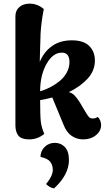

<svg xmlns="http://www.w3.org/2000/svg" viewBox="-20 -753 592 1058"><path d="M141.1 15.1Q97.7 15.1 81.3 -5.6Q64.9 -26.4 64.9 -63V-662.1Q64.5 -694.8 86.4 -713.9Q108.4 -732.9 143.1 -732.9Q187 -732.9 221.2 -703.1Q212.9 -660.6 208.7 -624.5Q204.6 -588.4 203.6 -568.1Q202.6 -547.9 201.9 -512.5Q201.2 -477.1 200.2 -456.1L199.2 -412.1Q222.7 -468.3 267.1 -499.5Q311.5 -530.8 376 -530.8Q440.9 -530.8 471.9 -499.5Q502.9 -468.3 502.9 -419.9Q502.9 -362.8 462.4 -319.1Q421.9 -275.4 358.9 -245.1Q376.5 -241.7 390.6 -227.3Q404.8 -212.9 420.9 -187L446.8 -143.1Q464.4 -113.3 470.7 -107.4Q479 -100.1 491.2 -100.1Q506.3 -100.1 519 -108.9Q537.1 -89.4 537.1 -64Q537.1 -31.2 508.8 -8.1Q480.5 15.1 438 15.1Q402.3 15.1 374 -4.9Q345.7 -24.9 330.1 -65.9L268.1 -215.8Q225.6 -204.6 201.2 -201.2Q201.2 -115.7 204.8 -83.3Q208.5 -50.8 224.1 -15.1Q187 15.1 141.1 15.1ZM201.2 -250Q230.5 -258.8 257.8 -272.9Q285.2 -287.1 309.3 -306.9Q333.5 -326.7 348.1 -353.8Q362.8 -380.9 362.8 -411.1Q362.8 -462.9 320.8 -462.9Q271 -462.9 236.1 -400.4Q201.2 -337.9 201.2 -250ZM203.1 111.8Q203.1 79.6 225.8 56.9Q248.5 34.2 282.2 34.2Q315.4 34.2 337.6 57.4Q359.9 80.6 359.9 128.9Q359.9 210 277.8 285.2Q253.9 281.2 233.9 261.2Q271 216.3 271 182.1Q271 166.5 265.9 154.5Q260.7 142.6 254.6 135.7Q248.5 128.9 237.5 123.5Q226.6 118.2 220.2 116.2Q213.9 114.3 203.1 111.8Z"/></svg>

Font: Arima
Style: Bold
Weight: 700
Designer: Joana Correia and Natanael Gama
Foundry: NDISCOVER
Version: Version 1.100;Glyphs 3.1.2 (3151)